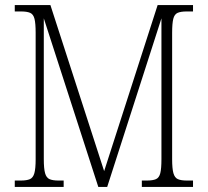

<svg xmlns="http://www.w3.org/2000/svg" viewBox="-20 -734 816 754"><path d="M38 0V-25H61Q85 -25 97.5 -30.5Q110 -36 115 -54Q120 -72 120 -108V-606Q120 -642 115.5 -660Q111 -678 98.5 -683.5Q86 -689 63 -689H38V-714H178L389 -62L599 -714H738V-689H713Q690 -689 677.5 -683.5Q665 -678 660.5 -660Q656 -642 656 -605V-109Q656 -72 661 -54Q666 -36 678.5 -30.5Q691 -25 714 -25H738V0H537V-25H556Q580 -25 592.5 -30.5Q605 -36 609.5 -54Q614 -72 614 -109V-662L401 0H366L152 -662V-109Q152 -72 157 -54Q162 -36 174.5 -30.5Q187 -25 210 -25H230V0Z"/></svg>

Font: Noto Serif Condensed ExtraLight
Style: Regular
Weight: 200
Width: 3
Designer: Monotype Design Team
Foundry: Monotype Imaging Inc.
Version: Version 2.013; ttfautohint (v1.8.4.7-5d5b)